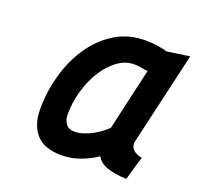

<svg xmlns="http://www.w3.org/2000/svg" viewBox="-98 -614 748 729"><g transform="rotate(20 276.0 -250.0)"><path d="M464 -129Q464 -111 476.5 -100Q489 -89 511 -85Q503 -61 496.5 -37Q490 -13 483 10Q432 8 402.5 -3Q373 -14 361 -37Q336 -19 298.5 -4.5Q261 10 221 10Q150 10 117.5 -27Q85 -64 85 -128Q85 -198 104 -266Q123 -334 159.5 -388Q196 -442 249.5 -475.5Q303 -509 373 -509Q401 -509 422.5 -505.5Q444 -502 461 -497L552 -510ZM236 -91Q253 -91 272 -97Q291 -103 308 -112.5Q325 -122 339.5 -133Q354 -144 362 -153L390 -277Q398 -309 404.5 -339.5Q411 -370 419 -403H411Q400 -405 388 -407Q376 -409 364 -409Q327 -409 295.5 -385.5Q264 -362 240.5 -324.5Q217 -287 203.5 -240Q190 -193 190 -145Q190 -121 201.5 -106Q213 -91 236 -91Z"/></g></svg>

Font: Panefresco 800wt
Style: Italic
Weight: 800
Foundry: Campivisivi & Chank Co
Version: Version 1.001